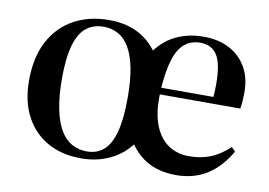

<svg xmlns="http://www.w3.org/2000/svg" viewBox="-63 -625 1032 736"><g transform="rotate(10 452.5 -256.5)"><path d="M292 14Q216 14 160.5 -17.5Q105 -49 74.5 -107Q44 -165 44 -245Q44 -337 77.5 -399.5Q111 -462 170.5 -494.5Q230 -527 307 -527Q347 -527 381 -517.5Q415 -508 443 -488.5Q471 -469 492 -441Q525 -485 572 -506Q619 -527 675 -527Q732 -527 774.5 -505Q817 -483 841 -442Q865 -401 865 -345Q865 -328 864 -312Q863 -296 860 -280H547Q545 -206 564 -159Q583 -112 617.5 -89Q652 -66 698 -66Q742 -66 779 -80Q816 -94 854 -129L869 -114Q833 -51 781.5 -18.5Q730 14 661 14Q623 14 590 4.5Q557 -5 530 -25Q503 -45 483 -74Q450 -31 400.5 -8.5Q351 14 292 14ZM309 -16Q348 -16 374.5 -39Q401 -62 414.5 -112.5Q428 -163 428 -246Q428 -313 418.5 -361Q409 -409 391 -439.5Q373 -470 347.5 -484Q322 -498 290 -498Q251 -498 223.5 -476.5Q196 -455 181.5 -406Q167 -357 167 -275Q167 -207 177 -157.5Q187 -108 205.5 -76.5Q224 -45 250.5 -30.5Q277 -16 309 -16ZM548 -306H751Q752 -317 752.5 -329.5Q753 -342 753 -356Q753 -436 731.5 -469Q710 -502 666 -502Q631 -502 606 -482Q581 -462 567 -418.5Q553 -375 548 -306Z"/></g></svg>

Font: Literata 60pt Medium
Style: Regular
Weight: 500
Designer: Latin by Veronika Burian and Jose Scaglione. Greek by Irene Vlachou. Cyrillic by Vera Evstafieva.
Foundry: TypeTogether
Version: Version 3.103;gftools[0.9.29]